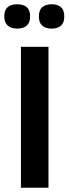

<svg xmlns="http://www.w3.org/2000/svg" viewBox="-23 -879 321 899"><path d="M75 0V-660H204V0ZM219 -745Q191 -745 175 -759Q159 -773 159 -802Q159 -832 175 -845.5Q191 -859 219 -859Q247 -859 262.5 -845.5Q278 -832 278 -802Q278 -773 262.5 -759Q247 -745 219 -745ZM58 -745Q29 -745 13 -759.5Q-3 -774 -3 -802Q-3 -832 13 -845.5Q29 -859 57 -859Q86 -859 102 -845.5Q118 -832 118 -802Q118 -773 102 -759Q86 -745 58 -745Z"/></svg>

Font: Bricolage Grotesque 48pt Condensed ExtraBold SemiBold
Style: Regular
Weight: 600
Version: Version 1.000;gftools[0.9.30]